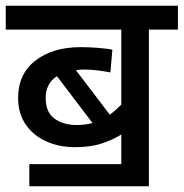

<svg xmlns="http://www.w3.org/2000/svg" viewBox="-20 -642 639 668"><path d="M82 -71H402V-174Q373 -156 334.5 -143Q296 -130 241 -130Q185 -130 140 -150.5Q95 -171 69 -209.5Q43 -248 43 -301Q43 -385 103.5 -431.5Q164 -478 261 -478Q288 -478 321 -475.5Q354 -473 371 -469L364 -390Q344 -394 320.5 -397Q297 -400 272 -400Q258 -400 244 -398L362 -243Q373 -251 383 -260Q393 -269 402 -278V-539H0V-622H599V-539H498V6H82ZM139 -301Q139 -251 170 -229Q201 -207 247 -207Q275 -207 302 -214L178 -377Q139 -352 139 -301Z"/></svg>

Font: Noto Sans Medium
Style: Regular
Weight: 500
Designer: Monotype Design Team
Foundry: Monotype Imaging Inc.
Version: Version 2.007